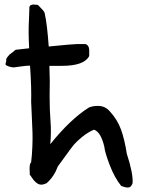

<svg xmlns="http://www.w3.org/2000/svg" viewBox="-20 -821 661 863"><path d="M42 -518Q32 -518 19 -522.5Q6 -527 5 -531Q5 -536 6.5 -541Q8 -546 8 -547V-556Q9 -560 22 -575L44 -592Q48 -598 57 -598L111 -604Q107 -680 110 -729L112 -781Q111 -787 113 -791.5Q115 -796 117.5 -797.5Q120 -799 125 -800Q130 -801 133.5 -800.5Q137 -800 143 -799.5Q149 -799 150 -799Q151 -798 159 -790Q167 -782 173.5 -774.5Q180 -767 181 -761Q192 -712 199 -612Q309 -623 327 -623H361Q369 -623 375 -615.5Q381 -608 381 -594V-569Q358 -525 258 -525H202Q205 -457 203 -389Q203 -326 207 -277Q211 -228 206 -173Q297 -286 380 -338Q398 -345 420 -345Q453 -345 474 -320Q508 -283 524 -238.5Q540 -194 550 -130Q579 -41 576 2Q576 3 574 7Q572 11 571 12.5Q570 14 567.5 17Q565 20 561 21Q557 22 552 22Q544 22 525 15Q495 -22 473 -79.5Q451 -137 449 -161Q433 -229 402 -238Q374 -226 348.5 -205Q323 -184 311.5 -170Q300 -156 273.5 -119Q247 -82 240 -73Q223 -27 190 2Q176 9 165 9Q142 9 117 -32Q114 -35 114 -35Q114 -38 113.5 -48.5Q113 -59 113 -65.5Q113 -72 114.5 -80Q116 -88 120 -92Q124 -125 125.5 -163Q127 -201 126 -226.5Q125 -252 123 -298Q121 -344 120 -363Q122 -423 115 -526Q98 -526 71.5 -522Q45 -518 42 -518Z"/></svg>

Font: Excalifont
Style: Regular
Weight: 400
Designer: Your Own Font Foundry (Virgil); Ján Filípek / DizajnDesign (Excalifont, modifications)
Foundry: Your Own Font Foundry (Virgil); Ján Filípek / DizajnDesign (Excalifont, modifications)
Version: Version 1.000;Glyphs 3.2 (3227)